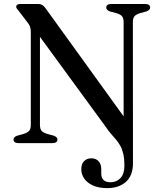

<svg xmlns="http://www.w3.org/2000/svg" viewBox="-20 -720 800 966"><path d="M511.5 -82.5 157 -567.5 181 -588.5V-91.5Q181 -71 189.5 -61.5Q198 -52 220 -45.5L250 -37.5Q269 -30.5 269 -18Q269 -10 262.8 -5Q256.5 0 244 0H73Q60 0 54 -5Q48 -10 48 -18Q48 -30.5 67 -37.5L96.5 -45.5Q118 -52 126.5 -61.5Q135 -71 135 -91.5V-557Q135 -575.5 131.2 -585.8Q127.5 -596 117 -609L75 -664Q69 -671.5 65.2 -676Q61.5 -680.5 61.5 -686.5Q61.5 -693 66.8 -696.5Q72 -700 80.5 -700H170Q181.5 -700 189.2 -696.8Q197 -693.5 207 -681.5L621.5 -107.5L602 -81.5V-608.5Q602 -629 593.5 -638.8Q585 -648.5 563.5 -654.5L533 -662.5Q514.5 -669.5 514.5 -682Q514.5 -690.5 520.8 -695.2Q527 -700 539 -700H710.5Q723 -700 729.2 -695.2Q735.5 -690.5 735.5 -682Q735.5 -669.5 716.5 -662.5L687 -654.5Q665 -648 656.8 -638.5Q648.5 -629 648.5 -608.5L649 100.5Q649 163.5 613.5 195Q578 226.5 520 226.5Q477 226.5 447.8 213.2Q418.5 200 403.8 178.5Q389 157 389 132Q389 104.5 403 90.5Q417 76.5 440 76.5Q462.5 76.5 476 91.2Q489.5 106 489.5 130.5V153Q489.5 174.5 501 185.8Q512.5 197 536 197Q566.5 197 586.2 175.8Q606 154.5 606 113Q606 79 600.5 55.2Q595 31.5 585.8 14.5Q576.5 -2.5 564.2 -17Q552 -31.5 538.5 -46.8Q525 -62 511.5 -82.5Z"/></svg>

Font: Fraunces 16pt
Style: Regular
Weight: 400
Version: Version 1.000;[b76b70a41]